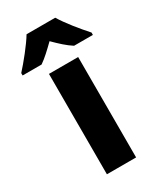

<svg xmlns="http://www.w3.org/2000/svg" viewBox="-240 -838 771 911"><g transform="rotate(-30 145.5 -383.0)"><path d="M224 -766H67C42 -724 -13 -656 -47 -619V-606H57C86 -626 112 -651 145 -683C177 -651 205 -625 235 -606H338V-619C301 -660 251 -721 224 -766ZM225 0V-550H65V0Z"/></g></svg>

Font: Noto Sans Myanmar UI SemiCondensed ExtraBold
Style: Regular
Weight: 800
Width: 4
Designer: Monotype Design Team
Foundry: Monotype Imaging Inc.
Version: Version 2.103